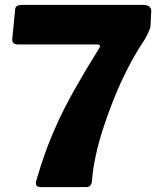

<svg xmlns="http://www.w3.org/2000/svg" viewBox="-20 -762 666 782"><path d="M563 -742Q580 -742 588.5 -734.5Q597 -727 596 -717L593 -656Q592 -646 582.5 -626Q573 -606 564 -593Q529 -540 498.5 -480Q468 -420 443 -357.5Q418 -295 399 -235.5Q380 -176 369 -123.5Q358 -71 355 -30Q354 0 332 0H146Q120 0 128 -27Q144 -83 164 -139Q184 -195 212.5 -258Q241 -321 283 -396Q325 -471 383 -564Q388 -571 387 -576Q386 -581 374 -581H54Q28 -581 30 -604L42 -726Q44 -742 69 -742Z"/></svg>

Font: Libre Franklin ExtraBold
Style: Regular
Weight: 800
Designer: Pablo Impallari, Rodrigo Fuenzalida, Nhung Nguyen
Foundry: Impallari Type
Version: Version 3.000